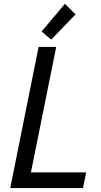

<svg xmlns="http://www.w3.org/2000/svg" viewBox="-20 -959 516 979"><path d="M32.2 0 176.8 -719.7H266.6L137.7 -80.1H419.4L403.3 0ZM241.2 -757.3 191.9 -798.3 311 -939.5 365.2 -885.7Z"/></svg>

Font: Reddit Sans
Style: Italic
Weight: 400
Italic angle: -11.25°
Designer: Stephen Hutchings
Version: Version 1.013